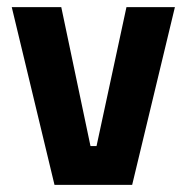

<svg xmlns="http://www.w3.org/2000/svg" viewBox="-20 -519 524 539"><path d="M13 -499H152L234 -109H251L335 -499H471L351 0H133Z"/></svg>

Font: TypoPRO Titillium Maps
Style: 999 wt
Weight: 900
Designer: Campivisivi
Foundry: Accademia di Belle Arti di Urbino and students of MA course of Visual design
Version: Version 001.001